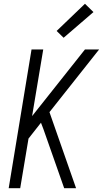

<svg xmlns="http://www.w3.org/2000/svg" viewBox="-20 -997 545 1017"><path d="M26 0 147 -735H209L150 -382L430 -735H505L242 -403L383 0H320L210 -313L197 -347L131 -263L87 0ZM317 -797 280 -833 430 -977 475 -933Z"/></svg>

Font: Iosevka SS04 Light Oblique
Style: Regular
Weight: 300
Italic angle: -9°
Monospace: yes
Designer: Belleve Invis
Foundry: Belleve Invis
Version: Version 19.0.0; ttfautohint (v1.8.4)